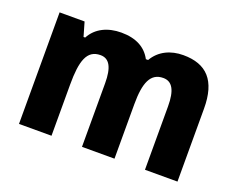

<svg xmlns="http://www.w3.org/2000/svg" viewBox="-94 -816 1098 888"><g transform="rotate(20 455.0 -372.5)"><path d="M672 -652C610 -652 556 -627 526 -575H515C489 -624 441 -652 367 -652C301 -652 245 -626 217 -573H209L189 -642H66V-93H226V-345C226 -461 245 -521 312 -521C356 -521 376 -483 376 -406V-93H536V-361C536 -466 558 -521 621 -521C665 -521 686 -484 686 -405V-93H846V-452C846 -590 787 -652 672 -652Z"/></g></svg>

Font: Noto Sans Kannada UI SemiCondensed ExtraBold
Style: Regular
Weight: 800
Width: 4
Designer: Jelle Bosma - Monotype Design Team
Foundry: Monotype Imaging Inc.
Version: Version 2.005